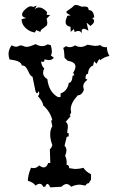

<svg xmlns="http://www.w3.org/2000/svg" viewBox="-20 -766 484 790"><path d="M187 4.9Q180.2 -9.3 175.3 -9.3Q170.4 -9.3 166 2.4H157.7Q152.8 -9.8 143.1 -9.8Q135.7 -9.8 126.5 -2.4Q115.7 -16.6 94.7 -22Q94.7 -44.9 107.4 -75.7L117.7 -74.2Q130.9 -74.2 141.1 -85.4Q152.3 -77.1 160.2 -77.1Q171.9 -77.1 178.2 -95.2H187L185.1 -151.9Q192.4 -157.7 195.3 -168.9Q186.5 -192.9 186.5 -212.9Q186.5 -232.4 195.3 -247.1L190.4 -270L195.3 -271.5Q187.5 -305.7 157.7 -332.5Q156.2 -348.6 136.2 -370.1Q141.6 -377 141.6 -383.3L138.7 -391.1Q135.7 -382.3 132.3 -382.3Q129.4 -382.3 126.5 -388.7L113.8 -450.2Q105.5 -454.1 101.6 -461.9Q97.7 -469.7 94 -477.3Q90.3 -484.9 85.2 -490.7Q80.1 -496.6 69.8 -496.6Q66.9 -516.6 19.5 -521Q15.1 -532.7 15.1 -543.9Q15.1 -562.5 27.8 -579.6Q38.6 -573.7 46.4 -573.7Q52.2 -573.7 56.2 -576.4Q60.1 -579.1 65.9 -579.1Q71.3 -579.1 76.7 -576.2Q82 -573.2 90.3 -573.2Q101.1 -573.2 126.5 -584.5Q140.6 -576.2 152.8 -576.2Q164.6 -576.2 175.8 -583.5L189 -580.1Q193.4 -564.5 193.4 -554.7Q193.4 -543.9 189 -538.1L201.7 -528.3Q193.4 -518.6 181.2 -518.6L163.1 -521.5Q163.1 -511.2 156.2 -511.2L148.9 -513.2Q151.4 -493.2 162.1 -484.4Q157.2 -475.1 157.2 -466.3Q157.2 -450.7 174.8 -440.4Q181.2 -386.7 218.3 -366.7H229L229.5 -381.8Q257.3 -390.6 263.2 -425.3Q276.4 -425.3 278.8 -454.6L285.6 -456.1L281.2 -467.3Q290.5 -481 290.5 -492.2Q290.5 -510.7 258.3 -516.1L245.6 -528.3Q244.6 -556.6 240.2 -568.8L252.4 -576.2Q258.8 -571.8 266.1 -571.8Q277.3 -571.8 289.6 -579.6Q299.3 -572.8 311 -572.8Q324.7 -572.8 339.8 -582L370.6 -577.1Q383.8 -577.1 392.1 -580.6Q401.4 -571.8 414.1 -571.8L419.9 -572.3Q419.9 -553.2 430.2 -535.6Q410.2 -532.2 392.6 -518.6L390.1 -522.5Q386.2 -522.5 377.4 -503.9L367.2 -513.7L363.3 -496.6Q343.3 -488.8 342.3 -462.4Q332 -462.4 331.5 -442.9L339.8 -438Q322.3 -425.3 322.3 -409.7L325.2 -396Q316.4 -374 300.3 -374Q271 -342.3 271 -316.4L272.9 -303.2L266.6 -291L271 -288.6L250 -264.2Q259.3 -260.7 259.3 -243.2L256.3 -219.7L262.7 -217.3V-205.1L254.4 -202.6L245.6 -166.5Q253.4 -158.7 253.4 -147Q253.4 -139.6 248 -124.5Q254.4 -113.8 254.4 -96.2L253.9 -87.9Q264.6 -87.9 264.6 -74.2L287.6 -70.8Q307.1 -70.8 323.2 -75.7Q333.5 -59.6 354.5 -48.8V-26.9L345.2 -12.2Q336.9 -12.2 331.5 -2.4L309.1 -6.3Q291 -6.3 272.9 2.4Q263.2 -8.8 253.9 -8.8Q244.1 -8.8 232.9 2.4ZM123.5 -632.3Q101.6 -635.3 85.2 -650.9Q68.8 -666.5 68.8 -687L87.9 -691.9Q70.8 -695.8 70.8 -705.6Q70.8 -716.3 84.5 -728.3Q98.1 -740.2 106.9 -740.2Q112.3 -740.2 116.7 -737.3L131.3 -743.2L122.6 -728Q131.3 -735.4 140.6 -735.4Q156.2 -735.4 173.8 -716.3L171.9 -705.1L186.5 -704.1L171.9 -689.5L174.8 -672.4Q174.8 -664.1 170.7 -659.9Q166.5 -655.8 161.4 -652.3Q156.2 -648.9 151.6 -645.3Q147 -641.6 146 -634.8L128.9 -642.1ZM316.9 -628.4Q311.5 -638.7 302.2 -638.7Q294.9 -638.7 287.1 -633.8L284.2 -646.5L271 -634.8L270 -655.8Q250 -658.7 250 -675.8Q250 -684.1 256.8 -700.7L271 -703.1Q252.9 -710.9 252.9 -716.8Q252.9 -718.3 256.8 -721.2Q279.3 -736.3 282.2 -741Q285.2 -745.6 292.5 -745.6Q300.8 -745.6 316.4 -738.3L327.1 -739.3Q344.2 -739.3 344.2 -728.5L345.2 -724.6Q365.2 -724.6 367.7 -694.3L358.9 -691.9Q367.2 -686 367.2 -679.2Q367.2 -669.9 352.1 -659.2L336.4 -672.9L343.8 -639.6Q331.5 -647.5 324.2 -647.5Q315.9 -647.5 315.9 -636.2Z"/></svg>

Font: Truetypewriter PolyglOTT
Style: Regular
Weight: 400
Designer: Sergey Beatoff a.k.a. Sam_T
Version: Version 3.76